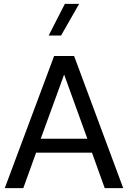

<svg xmlns="http://www.w3.org/2000/svg" viewBox="-20 -971 661 991"><path d="M166.3 -182.9H454.8L520.5 0H616L362.5 -681.9H259.3L4.6 0H100.3ZM190.2 -254.9 311 -586.2 430.9 -254.9ZM314.7 -950.9 231.2 -787.6H295.2L388.4 -950.9Z"/></svg>

Font: Estedad-FD-VF Thin
Style: Regular
Weight: 100
Designer: Amin Abedi
Version: Version 5.0